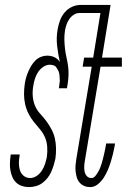

<svg xmlns="http://www.w3.org/2000/svg" viewBox="-20 -755 540 783"><path d="M98 8Q83 8 69.5 3.5Q56 -1 46 -10.5Q36 -20 30.5 -33Q25 -46 22.5 -60Q20 -74 20.5 -89Q21 -104 23 -119L24 -125H60V-120Q57 -105 57 -90Q57 -75 61 -61.5Q65 -48 76 -38.5Q87 -29 103 -29Q117 -29 129.5 -37.5Q142 -46 150.5 -59Q159 -72 163.5 -86Q168 -100 171 -114Q174 -136 172.5 -157Q171 -178 163 -196Q155 -214 142 -229Q129 -244 117 -259Q105 -274 96 -292Q87 -310 82.5 -330Q78 -350 78 -371Q78 -392 81 -413Q83 -426 86.5 -438.5Q90 -451 95.5 -463.5Q101 -476 108 -487.5Q115 -499 124.5 -508.5Q134 -518 147 -523Q160 -528 173 -528Q189 -528 202.5 -521.5Q216 -515 224 -502Q217 -534 213 -567.5Q209 -601 215 -635Q218 -653 224.5 -671Q231 -689 243.5 -704Q256 -719 273.5 -727Q291 -735 309 -735H412L407 -702H304Q292 -702 281 -695Q270 -688 262.5 -677Q255 -666 251 -654Q247 -642 245 -630Q242 -611 242.5 -593Q243 -575 245 -557Q247 -539 251 -521.5Q255 -504 257.5 -486.5Q260 -469 259.5 -450.5Q259 -432 256 -413L253 -395H220Q221 -402 221.5 -404Q222 -406 222 -410Q222 -414 223 -418Q224 -422 224 -425.5Q224 -429 223.5 -433Q223 -437 223 -440.5Q223 -444 222.5 -448Q222 -452 221.5 -455.5Q221 -459 219.5 -462.5Q218 -466 216.5 -469Q215 -472 213 -475Q211 -478 209 -481Q207 -484 204 -486Q201 -488 197.5 -489Q194 -490 190 -490.5Q186 -491 183 -491Q169 -491 156 -482Q143 -473 135 -460.5Q127 -448 122.5 -434Q118 -420 116 -406Q112 -385 113.5 -364Q115 -343 122.5 -324.5Q130 -306 143.5 -291.5Q157 -277 168.5 -261.5Q180 -246 189.5 -228.5Q199 -211 203.5 -191.5Q208 -172 208.5 -151Q209 -130 206 -108Q203 -95 199 -81.5Q195 -68 189 -54.5Q183 -41 174 -29.5Q165 -18 153 -9Q141 0 126.5 4Q112 8 98 8ZM348 8Q335 8 324 3.5Q313 -1 305 -10Q297 -19 293.5 -30.5Q290 -42 288.5 -54.5Q287 -67 288 -80Q289 -93 291 -105L354 -483H317L323 -520H360L395 -735H431L396 -520H477V-483H390L326 -99Q324 -88 323.5 -77Q323 -66 325 -55.5Q327 -45 334 -37Q341 -29 353 -29Q362 -29 368.5 -37Q375 -45 380 -53.5Q385 -62 388.5 -71Q392 -80 395 -89.5Q398 -99 400 -108Q402 -117 404.5 -126.5Q407 -136 408.5 -145Q410 -154 412 -164L413 -170H449L448 -162Q445 -145 441 -128.5Q437 -112 432 -95.5Q427 -79 420 -62.5Q413 -46 403.5 -31Q394 -16 379.5 -4Q365 8 348 8Z"/></svg>

Font: Iosevka Extralight Oblique
Style: Regular
Weight: 200
Italic angle: -9°
Monospace: yes
Designer: Belleve Invis
Foundry: Belleve Invis
Version: Version 32.5.0; ttfautohint (v1.8.4)